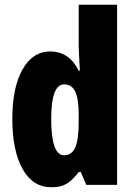

<svg xmlns="http://www.w3.org/2000/svg" viewBox="-20 -780 564 810"><path d="M197 10Q118 10 75 -67.5Q32 -145 32 -278Q32 -411 75 -487Q118 -563 192 -563Q230 -563 260 -544Q290 -525 312 -482H317Q315 -520 313.5 -546Q312 -572 312 -588V-760H474V0H344L321 -54H312Q286 -20 261.5 -5Q237 10 197 10ZM250 -125Q283 -125 297.5 -158Q312 -191 312 -265V-297Q312 -363 297.5 -393.5Q283 -424 251 -424Q196 -424 196 -280Q196 -125 250 -125Z"/></svg>

Font: Noto Sans ExtraCondensed Black
Style: Regular
Weight: 900
Width: 2
Designer: Monotype Design Team
Foundry: Monotype Imaging Inc.
Version: Version 2.013; ttfautohint (v1.8.4.7-5d5b)